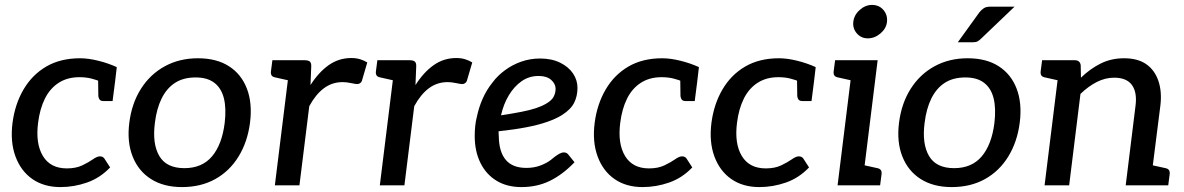

<svg xmlns="http://www.w3.org/2000/svg" viewBox="-20 -754 4818 781"><path d="M226 7Q159 7 112 -25.5Q65 -58 43 -117.5Q21 -177 31 -255Q41 -331 76 -390.5Q111 -450 168.5 -483.5Q226 -517 306 -517Q339 -517 379.5 -507Q420 -497 455 -481L448 -421H392Q373 -429 351.5 -434.5Q330 -440 303 -440Q254 -440 218.5 -417Q183 -394 162.5 -352.5Q142 -311 135 -255Q124 -170 154.5 -119.5Q185 -69 252 -69Q289 -69 315 -81.5Q341 -94 358 -106Q375 -118 386 -118Q398 -118 404 -110L428 -73Q387 -30 334 -11.5Q281 7 226 7ZM379 -437 448 -421 438 -343H401Q390 -343 385.5 -348.5Q381 -354 380 -363Z M785 -517Q861 -517 911.5 -484.5Q962 -452 984.5 -393Q1007 -334 997 -255Q987 -177 950.5 -117.5Q914 -58 855.5 -25.5Q797 7 720 7Q646 7 594.5 -25.5Q543 -58 519.5 -117.5Q496 -177 506 -255Q516 -334 553.5 -393Q591 -452 650.5 -484.5Q710 -517 785 -517ZM730 -70Q802 -70 842.5 -118Q883 -166 894 -254Q901 -314 890.5 -355Q880 -396 851.5 -417.5Q823 -439 776 -439Q726 -439 692 -417Q658 -395 637.5 -353.5Q617 -312 610 -254Q599 -169 628 -119.5Q657 -70 730 -70Z M1098 0 1161 -509H1219Q1235 -509 1241 -503Q1247 -497 1246 -482L1243 -408Q1276 -460 1317 -489Q1358 -518 1409 -518Q1429 -518 1445 -513Q1461 -508 1474 -500L1452 -425Q1450 -419 1444.5 -415.5Q1439 -412 1433 -412Q1427 -412 1408 -416Q1389 -420 1374 -420Q1331 -420 1297.5 -395Q1264 -370 1238 -322L1198 0ZM1189 -509 1167 -424 1100 -439Q1089 -441 1085 -447Q1081 -453 1082 -463L1088 -509Z M1525 0 1588 -509H1646Q1662 -509 1668 -503Q1674 -497 1673 -482L1670 -408Q1703 -460 1744 -489Q1785 -518 1836 -518Q1856 -518 1872 -513Q1888 -508 1901 -500L1879 -425Q1877 -419 1871.5 -415.5Q1866 -412 1860 -412Q1854 -412 1835 -416Q1816 -420 1801 -420Q1758 -420 1724.5 -395Q1691 -370 1665 -322L1625 0ZM1616 -509 1594 -424 1527 -439Q1516 -441 1512 -447Q1508 -453 1509 -463L1515 -509Z M2101 7Q2042 7 1999.5 -19Q1957 -45 1934 -92Q1911 -139 1911 -201Q1911 -221 1913 -241Q1915 -261 1920 -280Q1928 -318 1943.5 -353Q1959 -388 1983 -418Q1994 -433 2007.5 -446Q2021 -459 2035 -469Q2065 -491 2101 -503.5Q2137 -516 2177 -516Q2224 -516 2258.5 -499Q2293 -482 2311 -455Q2329 -428 2329 -397Q2329 -363 2315.5 -336Q2302 -309 2266 -286Q2242 -271 2206.5 -258.5Q2171 -246 2122 -236.5Q2073 -227 2008 -220Q2008 -215 2008.5 -206.5Q2009 -198 2009 -198Q2010 -136 2037.5 -103.5Q2065 -71 2121 -71Q2152 -71 2177.5 -80.5Q2203 -90 2220 -103Q2228 -110 2237.5 -117Q2247 -124 2256 -129Q2265 -134 2274 -134Q2285 -134 2292 -125L2317 -94Q2269 -44 2217 -18.5Q2165 7 2101 7ZM2018 -285Q2065 -292 2100.5 -299Q2136 -306 2160 -314Q2184 -322 2201 -332Q2224 -345 2232 -360.5Q2240 -376 2240 -393Q2240 -413 2222 -429Q2204 -445 2171 -445Q2132 -445 2101.5 -423.5Q2071 -402 2049.5 -366Q2028 -330 2018 -285Z M2594 7Q2527 7 2480 -25.5Q2433 -58 2411 -117.5Q2389 -177 2399 -255Q2409 -331 2444 -390.5Q2479 -450 2536.5 -483.5Q2594 -517 2674 -517Q2707 -517 2747.5 -507Q2788 -497 2823 -481L2816 -421H2760Q2741 -429 2719.5 -434.5Q2698 -440 2671 -440Q2622 -440 2586.5 -417Q2551 -394 2530.5 -352.5Q2510 -311 2503 -255Q2492 -170 2522.5 -119.5Q2553 -69 2620 -69Q2657 -69 2683 -81.5Q2709 -94 2726 -106Q2743 -118 2754 -118Q2766 -118 2772 -110L2796 -73Q2755 -30 2702 -11.5Q2649 7 2594 7ZM2747 -437 2816 -421 2806 -343H2769Q2758 -343 2753.5 -348.5Q2749 -354 2748 -363Z M3069 7Q3002 7 2955 -25.5Q2908 -58 2886 -117.5Q2864 -177 2874 -255Q2884 -331 2919 -390.5Q2954 -450 3011.5 -483.5Q3069 -517 3149 -517Q3182 -517 3222.5 -507Q3263 -497 3298 -481L3291 -421H3235Q3216 -429 3194.5 -434.5Q3173 -440 3146 -440Q3097 -440 3061.5 -417Q3026 -394 3005.5 -352.5Q2985 -311 2978 -255Q2967 -170 2997.5 -119.5Q3028 -69 3095 -69Q3132 -69 3158 -81.5Q3184 -94 3201 -106Q3218 -118 3229 -118Q3241 -118 3247 -110L3271 -73Q3230 -30 3177 -11.5Q3124 7 3069 7ZM3222 -437 3291 -421 3281 -343H3244Q3233 -343 3228.5 -348.5Q3224 -354 3223 -363Z M3387 0 3450 -509H3550L3487 0ZM3459 0 3481 -85 3549 -70Q3559 -68 3563 -62Q3567 -56 3566 -46L3560 0ZM3478 -509 3456 -424 3389 -439Q3378 -441 3374 -447Q3370 -453 3371 -463L3377 -509ZM3510 -598Q3483 -598 3465.5 -618Q3448 -638 3451 -665Q3454 -693 3477 -713.5Q3500 -734 3527 -734Q3556 -734 3573.5 -713.5Q3591 -693 3588 -665Q3585 -638 3561.5 -618Q3538 -598 3510 -598Z M3916 -517Q3992 -517 4042.5 -484.5Q4093 -452 4115.5 -393Q4138 -334 4128 -255Q4118 -177 4081.5 -117.5Q4045 -58 3986.5 -25.5Q3928 7 3851 7Q3777 7 3725.5 -25.5Q3674 -58 3650.5 -117.5Q3627 -177 3637 -255Q3647 -334 3684.5 -393Q3722 -452 3781.5 -484.5Q3841 -517 3916 -517ZM3861 -70Q3933 -70 3973.5 -118Q4014 -166 4025 -254Q4032 -314 4021.5 -355Q4011 -396 3982.5 -417.5Q3954 -439 3907 -439Q3857 -439 3823 -417Q3789 -395 3768.5 -353.5Q3748 -312 3741 -254Q3730 -169 3759 -119.5Q3788 -70 3861 -70ZM4010 -727H4107L3972 -598Q3963 -589 3956 -585.5Q3949 -582 3936 -582H3876L3964 -704Q3973 -715 3982.5 -721Q3992 -727 4010 -727Z M4229 0 4292 -509H4352Q4373 -509 4376 -489L4377 -438Q4414 -474 4457 -495.5Q4500 -517 4552 -517Q4608 -517 4642.5 -493Q4677 -469 4692 -425Q4707 -381 4700 -324L4659 0H4559L4599 -324Q4606 -378 4584.5 -408Q4563 -438 4512 -438Q4476 -438 4441.5 -420.5Q4407 -403 4375 -372L4329 0ZM4631 0 4653 -85 4721 -70Q4731 -68 4735 -62Q4739 -56 4738 -46L4732 0ZM4320 -509 4298 -424 4231 -439Q4220 -441 4216 -447Q4212 -453 4213 -463L4219 -509Z"/></svg>

Font: Aleo Medium
Style: Italic
Weight: 500
Italic angle: -7°
Designer: Alessio Laiso
Foundry: Alessio Laiso
Version: Version 2.001;gftools[0.9.29]